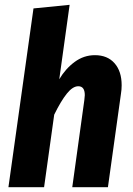

<svg xmlns="http://www.w3.org/2000/svg" viewBox="-20 -777 553 797"><path d="M485 -423Q485 -405 482 -387L428 0H280L330 -361Q332 -377 332 -382Q332 -419 305 -419Q282 -419 257.5 -388.5Q233 -358 205 -301L163 0H15L119 -742L269 -757L226 -448Q252 -492 290 -520Q328 -548 374 -548Q426 -548 455.5 -514.5Q485 -481 485 -423Z"/></svg>

Font: Fira Sans Condensed
Style: Bold Italic
Weight: 700
Width: 3
Italic angle: -8°
Designer: Carrois Corporate & Edenspiekermann AG
Foundry: Carrois Corporate GbR & Edenspiekermann AG
Version: Version 4.203